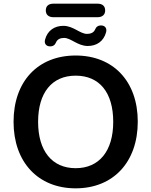

<svg xmlns="http://www.w3.org/2000/svg" viewBox="-20 -1018 825 1048"><path d="M512 -924C539 -924 554 -938 554 -961C554 -985 539 -998 512 -998H272C245 -998 230 -985 230 -961C230 -938 245 -924 272 -924ZM251 -765C269 -764 280 -772 286 -787C293 -804 310 -811 330 -811C367 -811 404 -767 459 -767C508 -767 546 -793 559 -842C565 -864 553 -878 534 -879C516 -880 505 -872 499 -857C492 -840 475 -833 455 -833C417 -833 380 -877 326 -877C277 -877 239 -851 226 -802C220 -780 232 -766 251 -765ZM393 10C598 10 732 -133 732 -354C732 -574 598 -715 393 -715C187 -715 54 -574 54 -353C54 -133 188 10 393 10ZM393 -100C264 -100 188 -194 188 -353C188 -513 264 -605 393 -605C523 -605 598 -513 598 -353C598 -194 522 -100 393 -100Z"/></svg>

Font: Nunito
Style: Bold
Weight: 700
Designer: Vernon Adams
Foundry: Vernon Adams
Version: Version 3.602